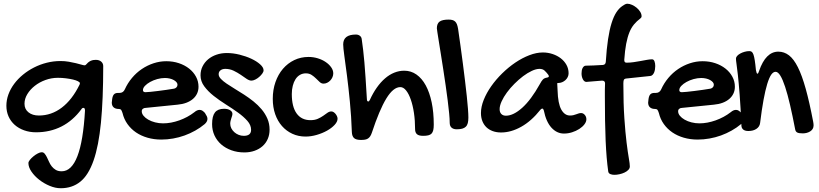

<svg xmlns="http://www.w3.org/2000/svg" viewBox="-20 -708 4387 1029"><path d="M304.2 -380.9Q327.6 -380.9 348.6 -377.2Q369.6 -373.5 386.7 -369.4Q403.8 -365.2 416 -361.6Q428.2 -357.9 433.6 -357.9Q438 -357.9 441.9 -362.5Q445.8 -367.2 451.7 -372.6Q457.5 -377.9 467.3 -382.6Q477.1 -387.2 493.2 -387.2Q511.7 -387.2 522.5 -377.7Q533.2 -368.2 533.2 -354Q533.2 -175.3 521 -50.5Q508.8 74.2 481.4 152.3Q454.1 230.5 410.6 265.6Q367.2 300.8 305.2 300.8Q276.9 300.8 246.3 288.1Q215.8 275.4 190.4 255.6Q165 235.8 148.7 211.9Q132.3 188 132.3 166Q132.3 158.7 140.1 148.9Q147.9 139.2 159.2 129.9Q170.4 120.6 182.6 114.3Q194.8 107.9 203.6 107.9Q212.9 107.9 219.2 115.5Q225.6 123 231.2 134.3Q236.8 145.5 242.7 158.9Q248.5 172.4 257.3 183.6Q266.1 194.8 278.8 202.4Q291.5 210 310.5 210Q417 210 435.5 -115.2Q435.5 -129.9 427.2 -129.9Q420.4 -129.9 416.5 -123Q370.6 -61 309.3 -30Q248 1 173.3 1Q138.7 1 109.4 -9.5Q80.1 -20 58.8 -38.8Q37.6 -57.6 25.9 -83.7Q14.2 -109.9 14.2 -141.1Q14.2 -171.9 25.1 -201.9Q36.1 -231.9 55.9 -258.5Q75.7 -285.2 103 -307.6Q130.4 -330.1 162.6 -346.4Q194.8 -362.8 230.7 -371.8Q266.6 -380.9 304.2 -380.9ZM188.5 -88.9Q255.4 -88.9 311 -131.1Q366.7 -173.3 406.2 -253.9Q407.2 -256.8 407.7 -258.5Q408.2 -260.3 408.2 -262.2Q408.2 -267.1 397.9 -272.5Q387.7 -277.8 371.1 -281.7Q354.5 -285.6 333.3 -288.3Q312 -291 290.5 -291Q255.9 -291 223.6 -279.3Q191.4 -267.6 166.5 -248Q141.6 -228.5 126.5 -203.6Q111.3 -178.7 111.3 -151.9Q111.3 -123 132.6 -106Q153.8 -88.9 188.5 -88.9Z M1022 -106.9Q1036.1 -119.1 1049.8 -119.1Q1057.6 -119.1 1064 -115.2Q1070.3 -111.3 1078.1 -103Q1085.4 -91.8 1088.6 -84.7Q1091.8 -77.6 1091.8 -70.8Q1091.8 -56.2 1077.1 -43Q1053.7 -23.4 1026.4 -8.1Q999 7.3 969.2 18.1Q939.5 28.8 907.7 34.4Q876 40 844.7 40Q805.2 40 770.5 30Q735.8 20 708.7 1.5Q681.6 -17.1 663.1 -43.2Q644.5 -69.3 636.7 -102.1Q632.3 -115.7 628.7 -119.9Q625 -124 616.7 -124Q598.6 -124 588.9 -132.8Q579.1 -141.6 579.1 -158.2Q579.1 -165 580.1 -167L581.1 -176.8Q583.5 -194.3 590.6 -202.1Q597.7 -210 612.8 -210H620.1Q640.6 -210 648.9 -229Q664.1 -262.7 687.5 -290.5Q710.9 -318.4 740.2 -338.1Q769.5 -357.9 803 -368.9Q836.4 -379.9 871.1 -379.9Q907.2 -379.9 938.7 -369.4Q970.2 -358.9 993.7 -340.3Q1017.1 -321.8 1030.5 -296.9Q1043.9 -272 1043.9 -243.2Q1043.9 -223.1 1036.1 -206.5Q1028.3 -189.9 1013.7 -177.5Q999 -165 978.3 -157.2Q957.5 -149.4 931.2 -147L761.7 -129.9Q752 -129.9 745.8 -125Q739.7 -120.1 739.7 -111.8Q739.7 -99.1 749.3 -87.4Q758.8 -75.7 774.7 -66.7Q790.5 -57.6 811.3 -52.2Q832 -46.9 854 -46.9Q875 -46.9 897.2 -51Q919.4 -55.2 941.2 -63Q962.9 -70.8 983.4 -81.8Q1003.9 -92.8 1022 -106.9ZM913.1 -232.9Q920.4 -234.4 925.8 -240Q931.2 -245.6 931.2 -253.9Q931.2 -261.2 925.8 -267.6Q920.4 -273.9 911.1 -279.1Q901.9 -284.2 889.6 -287.1Q877.4 -290 863.8 -290Q843.8 -290 822.8 -284.2Q801.8 -278.3 784.7 -268.8Q767.6 -259.3 756.8 -247.8Q746.1 -236.3 746.1 -225.1Q746.1 -213.9 759.8 -213.9Q768.1 -213.9 786.6 -215.8Q805.2 -217.8 827.6 -220.5Q850.1 -223.1 873 -226.6Q896 -230 913.1 -232.9Z M1195.8 -423.8Q1228.5 -423.8 1263.2 -415.3Q1297.9 -406.7 1326.7 -393.3Q1355.5 -379.9 1374 -363.3Q1392.6 -346.7 1392.6 -331.1Q1392.6 -323.2 1385.7 -313.7Q1378.9 -304.2 1369.1 -295.7Q1359.4 -287.1 1347.9 -281.5Q1336.4 -275.9 1327.6 -275.9Q1315.9 -275.9 1301.5 -285.6Q1287.1 -295.4 1269.8 -307.4Q1252.4 -319.3 1231.9 -329.1Q1211.4 -338.9 1187.5 -338.9Q1171.9 -338.9 1161.9 -331.3Q1151.9 -323.7 1151.9 -310.1Q1151.9 -297.9 1163.6 -285.4Q1175.3 -272.9 1194.6 -259.8Q1213.9 -246.6 1238.3 -231.9Q1262.7 -217.3 1288.3 -200.7Q1314 -184.1 1338.4 -164.6Q1362.8 -145 1382.1 -122.1Q1401.4 -99.1 1413.1 -72Q1424.8 -44.9 1424.8 -13.2Q1424.8 14.2 1415 36.6Q1405.3 59.1 1387.2 75.2Q1369.1 91.3 1344.2 100.1Q1319.3 108.9 1289.6 108.9Q1252 108.9 1220.2 97.4Q1188.5 85.9 1165.5 65.9Q1142.6 45.9 1129.6 18.1Q1116.7 -9.8 1116.7 -43Q1116.7 -85.9 1132.1 -105.5Q1147.5 -125 1180.7 -125Q1201.2 -125 1213.4 -117.2Q1225.6 -109.4 1225.6 -98.1Q1225.6 -92.3 1223.6 -86.2Q1221.7 -80.1 1219.5 -73.5Q1217.3 -66.9 1215.6 -59.6Q1213.9 -52.2 1213.9 -44.9Q1213.9 -32.2 1219.7 -20.5Q1225.6 -8.8 1235.6 0.2Q1245.6 9.3 1258.8 14.6Q1272 20 1286.6 20Q1325.7 20 1325.7 -12.2Q1325.7 -37.6 1305.7 -60.3Q1285.6 -83 1255.4 -104.7Q1225.1 -126.5 1190.2 -148.4Q1155.3 -170.4 1125 -194.3Q1094.7 -218.3 1074.7 -245.4Q1054.7 -272.5 1054.7 -304.2Q1054.7 -330.6 1065.7 -352.5Q1076.7 -374.5 1095.7 -390.4Q1114.7 -406.2 1140.4 -415Q1166 -423.8 1195.8 -423.8Z M1633.8 -402.8Q1659.2 -402.8 1683.1 -395.5Q1707 -388.2 1725.3 -375.7Q1743.7 -363.3 1754.9 -347.4Q1766.1 -331.5 1766.1 -314.9Q1766.1 -304.2 1761.7 -294.2Q1757.3 -284.2 1750 -276.6Q1742.7 -269 1733.4 -264.4Q1724.1 -259.8 1713.9 -259.8Q1702.6 -259.8 1693.4 -268.3Q1684.1 -276.9 1673.6 -287.4Q1663.1 -297.9 1650.1 -306.4Q1637.2 -314.9 1619.1 -314.9Q1601.6 -314.9 1587.4 -306.6Q1573.2 -298.3 1563.7 -283.4Q1554.2 -268.6 1549.1 -248.3Q1543.9 -228 1543.9 -204.1Q1543.9 -135.7 1569.8 -99.9Q1595.7 -64 1644 -64Q1667 -64 1683.3 -71.3Q1699.7 -78.6 1712.2 -87.4Q1724.6 -96.2 1734.9 -103.5Q1745.1 -110.8 1755.9 -110.8Q1761.7 -110.8 1767.6 -107.2Q1773.4 -103.5 1778.1 -97.9Q1782.7 -92.3 1785.9 -85.4Q1789.1 -78.6 1789.1 -71.8Q1789.1 -55.7 1773.2 -38.6Q1757.3 -21.5 1732.4 -7.6Q1707.5 6.3 1677 15.1Q1646.5 23.9 1617.7 23.9Q1579.1 23.9 1546.9 9Q1514.6 -5.9 1491.2 -32.5Q1467.8 -59.1 1454.8 -96.2Q1441.9 -133.3 1441.9 -178.2Q1441.9 -227.1 1456.3 -268.1Q1470.7 -309.1 1496.3 -339.1Q1522 -369.1 1557.1 -386Q1592.3 -402.8 1633.8 -402.8Z M1819.3 -470.2Q1819.3 -522.9 1887.7 -522.9Q1899.4 -522.9 1908.2 -516.6Q1917 -510.3 1918.5 -499Q1922.9 -469.2 1926.3 -439.9Q1929.7 -410.6 1932.9 -374.3Q1936 -337.9 1939.2 -290.3Q1942.4 -242.7 1946.3 -176.8Q1946.3 -169.9 1948.5 -167Q1950.7 -164.1 1953.6 -164.1Q1958 -164.1 1962.4 -172.9Q1979 -209.5 1999.5 -238.5Q2020 -267.6 2043.5 -287.8Q2066.9 -308.1 2093 -318.6Q2119.1 -329.1 2146.5 -329.1Q2182.6 -329.1 2211.9 -308.6Q2241.2 -288.1 2261.7 -250.5Q2282.2 -212.9 2293.5 -159.4Q2304.7 -106 2304.7 -40Q2304.7 -22 2302 -10.5Q2299.3 1 2293 7.8Q2286.6 14.6 2275.4 17.3Q2264.2 20 2247.6 20Q2224.6 20 2214.6 11.2Q2204.6 2.4 2204.6 -16.1Q2204.6 -62 2198.5 -102.8Q2192.4 -143.6 2181.6 -174.3Q2170.9 -205.1 2156.5 -223.1Q2142.1 -241.2 2125.5 -241.2Q2087.9 -241.2 2050.5 -180.2Q2013.2 -119.1 1972.7 3.9Q1968.8 15.1 1963.9 22.5Q1959 29.8 1952.4 34.2Q1945.8 38.6 1936.5 40.3Q1927.2 42 1914.6 42Q1888.7 42 1877.7 32.2Q1866.7 22.5 1865.7 0Q1862.8 -85 1855.2 -162.4Q1847.7 -239.7 1839.6 -302.5Q1831.5 -365.2 1825.4 -408.9Q1819.3 -452.6 1819.3 -470.2Z M2321.3 -556.2Q2321.3 -581.5 2335.9 -592.3Q2350.6 -603 2384.3 -603Q2396 -603 2404.8 -600.6Q2413.6 -598.1 2419.4 -592.5Q2425.3 -586.9 2429 -577.4Q2432.6 -567.9 2435.1 -553.2Q2441.4 -509.8 2448 -462.2Q2454.6 -414.6 2460.7 -367.4Q2466.8 -320.3 2472.2 -275.6Q2477.5 -231 2481.7 -192.6Q2485.8 -154.3 2488 -124.8Q2490.2 -95.2 2490.2 -78.1Q2490.2 -60.5 2487.1 -48.3Q2483.9 -36.1 2476.3 -28.8Q2468.8 -21.5 2456.8 -18.3Q2444.8 -15.1 2427.2 -15.1Q2410.2 -15.1 2400.1 -23.9Q2390.1 -32.7 2390.1 -50.8Q2390.1 -69.3 2387.2 -100.3Q2384.3 -131.3 2379.4 -169.4Q2374.5 -207.5 2368.4 -250.5Q2362.3 -293.5 2355.7 -335.4Q2349.1 -377.4 2343 -416.3Q2336.9 -455.1 2332 -485.1Q2327.1 -515.1 2324.2 -534.4Q2321.3 -553.7 2321.3 -556.2Z M2889.6 -426.8Q2916.5 -426.8 2941.4 -418.5Q2966.3 -410.2 2985.4 -395.5Q3004.4 -380.9 3015.9 -360.4Q3027.3 -339.8 3027.3 -314.9Q3027.3 -304.7 3022.7 -295.2Q3018.1 -285.6 3010.3 -278.6Q3002.4 -271.5 2992.4 -267.3Q2982.4 -263.2 2971.7 -263.2Q2970.7 -263.2 2970 -262.9Q2969.2 -262.7 2968.3 -262.7Q2967.3 -262.2 2966.3 -262.2L2968.3 -223.1Q2970.2 -153.3 2988 -121.1Q3005.9 -88.9 3034.7 -88.9Q3044.9 -88.9 3053 -90.8Q3061 -92.8 3068.1 -95.5Q3075.2 -98.1 3081.5 -100.1Q3087.9 -102.1 3094.2 -102.1Q3105.5 -102.1 3114 -92.3Q3122.6 -82.5 3122.6 -68.8Q3122.6 -55.2 3112.1 -41.5Q3101.6 -27.8 3084.5 -16.8Q3067.4 -5.9 3045.9 1Q3024.4 7.8 3002.4 7.8Q2964.4 7.8 2935.5 -23.7Q2906.7 -55.2 2894.5 -116.2Q2891.6 -126 2886.7 -126Q2880.9 -126 2876.5 -120.1Q2828.1 -59.1 2773.4 -28.6Q2718.8 2 2665.5 2Q2640.6 2 2620.6 -5.4Q2600.6 -12.7 2586.7 -26.1Q2572.8 -39.6 2565.2 -58.8Q2557.6 -78.1 2557.6 -102.1Q2557.6 -135.7 2572.5 -172.9Q2587.4 -210 2612.8 -246.1Q2638.2 -282.2 2671.6 -314.9Q2705.1 -347.7 2741.9 -372.6Q2778.8 -397.5 2816.9 -412.1Q2855 -426.8 2889.6 -426.8ZM2873.5 -257.8Q2882.3 -274.4 2889.6 -282Q2897 -289.6 2910.6 -292Q2921.4 -293.5 2921.4 -298.8Q2921.4 -302.7 2918.5 -307.1Q2909.2 -319.8 2898.9 -329.3Q2888.7 -338.9 2871.6 -338.9Q2853 -338.9 2830.1 -328.1Q2807.1 -317.4 2783.4 -299.6Q2759.8 -281.7 2737.1 -259Q2714.4 -236.3 2696.8 -212.4Q2679.2 -188.5 2668.5 -165Q2657.7 -141.6 2657.7 -123Q2657.7 -106.4 2666.7 -97.2Q2675.8 -87.9 2691.4 -87.9Q2731.4 -87.9 2778.8 -130.4Q2826.2 -172.9 2873.5 -257.8Z M3121.6 -269Q3110.4 -270 3103.5 -283.7Q3096.7 -297.4 3096.7 -314Q3096.7 -321.8 3097.9 -329.3Q3099.1 -336.9 3102.1 -342.8Q3105 -348.6 3109.4 -352.3Q3113.8 -356 3119.6 -356Q3137.7 -356 3161.1 -357.2Q3184.6 -358.4 3211.4 -359.9Q3225.1 -361.3 3226.6 -376Q3231 -446.8 3238.8 -498Q3246.6 -549.3 3257.8 -584.7Q3269 -620.1 3283.4 -642.1Q3297.9 -664.1 3315.4 -675.8Q3320.8 -679.7 3328.1 -683.8Q3335.4 -688 3341.8 -688Q3354 -688 3367.4 -681.9Q3380.9 -675.8 3392.3 -666.3Q3403.8 -656.7 3411.1 -644.8Q3418.5 -632.8 3418.5 -621.1Q3418.5 -616.7 3416.5 -614Q3414.6 -611.3 3411.6 -608.9Q3392.6 -594.7 3377.9 -577.1Q3363.3 -559.6 3353 -534.2Q3342.8 -508.8 3335.9 -473.1Q3329.1 -437.5 3325.7 -387.2Q3325.7 -379.4 3328.4 -375.7Q3331.1 -372.1 3338.4 -372.1Q3357.4 -372.1 3376.7 -375Q3396 -377.9 3413.6 -381.1Q3431.2 -384.3 3446.8 -387.2Q3462.4 -390.1 3474.6 -390.1Q3483.4 -390.1 3487.5 -379.6Q3491.7 -369.1 3491.7 -354Q3491.7 -345.2 3490.2 -335.9Q3488.8 -326.7 3485.6 -319.3Q3482.4 -312 3477.5 -306.9Q3472.7 -301.8 3465.3 -300.8L3335.4 -287.1Q3325.2 -285.6 3323 -278.8Q3320.8 -272 3320.8 -259.8Q3320.8 -151.9 3326.2 -74.2Q3331.5 3.4 3338.1 56.4Q3344.7 109.4 3350.1 139.9Q3355.5 170.4 3355.5 184.1Q3355.5 194.3 3347.4 202.6Q3339.4 210.9 3326.9 216.8Q3314.5 222.7 3299.8 225.8Q3285.2 229 3272.5 229Q3260.3 229 3250.7 224.9Q3241.2 220.7 3239.7 210.9Q3234.9 176.8 3231.4 136Q3228 95.2 3225.8 45.7Q3223.6 -3.9 3222.7 -62.7Q3221.7 -121.6 3221.7 -191.9Q3221.7 -210 3221.7 -227.1Q3221.7 -244.1 3222.7 -261.2Q3222.7 -275.9 3206.5 -275.9L3121.6 -269Z M3896.5 -106.9Q3910.6 -119.1 3924.3 -119.1Q3932.1 -119.1 3938.5 -115.2Q3944.8 -111.3 3952.6 -103Q3960 -91.8 3963.1 -84.7Q3966.3 -77.6 3966.3 -70.8Q3966.3 -56.2 3951.7 -43Q3928.2 -23.4 3900.9 -8.1Q3873.5 7.3 3843.8 18.1Q3814 28.8 3782.2 34.4Q3750.5 40 3719.2 40Q3679.7 40 3645 30Q3610.4 20 3583.3 1.5Q3556.2 -17.1 3537.6 -43.2Q3519 -69.3 3511.2 -102.1Q3506.8 -115.7 3503.2 -119.9Q3499.5 -124 3491.2 -124Q3473.1 -124 3463.4 -132.8Q3453.6 -141.6 3453.6 -158.2Q3453.6 -165 3454.6 -167L3455.6 -176.8Q3458 -194.3 3465.1 -202.1Q3472.2 -210 3487.3 -210H3494.6Q3515.1 -210 3523.4 -229Q3538.6 -262.7 3562 -290.5Q3585.4 -318.4 3614.7 -338.1Q3644 -357.9 3677.5 -368.9Q3710.9 -379.9 3745.6 -379.9Q3781.7 -379.9 3813.2 -369.4Q3844.7 -358.9 3868.2 -340.3Q3891.6 -321.8 3905 -296.9Q3918.5 -272 3918.5 -243.2Q3918.5 -223.1 3910.6 -206.5Q3902.8 -189.9 3888.2 -177.5Q3873.5 -165 3852.8 -157.2Q3832 -149.4 3805.7 -147L3636.2 -129.9Q3626.5 -129.9 3620.4 -125Q3614.3 -120.1 3614.3 -111.8Q3614.3 -99.1 3623.8 -87.4Q3633.3 -75.7 3649.2 -66.7Q3665 -57.6 3685.8 -52.2Q3706.5 -46.9 3728.5 -46.9Q3749.5 -46.9 3771.7 -51Q3793.9 -55.2 3815.7 -63Q3837.4 -70.8 3857.9 -81.8Q3878.4 -92.8 3896.5 -106.9ZM3787.6 -232.9Q3794.9 -234.4 3800.3 -240Q3805.7 -245.6 3805.7 -253.9Q3805.7 -261.2 3800.3 -267.6Q3794.9 -273.9 3785.6 -279.1Q3776.4 -284.2 3764.2 -287.1Q3752 -290 3738.3 -290Q3718.3 -290 3697.3 -284.2Q3676.3 -278.3 3659.2 -268.8Q3642.1 -259.3 3631.3 -247.8Q3620.6 -236.3 3620.6 -225.1Q3620.6 -213.9 3634.3 -213.9Q3642.6 -213.9 3661.1 -215.8Q3679.7 -217.8 3702.1 -220.5Q3724.6 -223.1 3747.6 -226.6Q3770.5 -230 3787.6 -232.9Z M3924.3 -394Q3924.3 -401.4 3930.7 -408.4Q3937 -415.5 3947.3 -421.1Q3957.5 -426.8 3970.5 -430.4Q3983.4 -434.1 3996.6 -434.1Q4003.9 -434.1 4009 -430.2Q4014.2 -426.3 4018.1 -415.3Q4022 -404.3 4025.1 -384.5Q4028.3 -364.7 4031.2 -333Q4033.2 -323.2 4034.9 -318.1Q4036.6 -313 4039.6 -313Q4043.9 -313 4048.3 -328.1Q4084 -431.2 4151.4 -431.2Q4182.6 -431.2 4208.3 -411.6Q4233.9 -392.1 4256.1 -347.9Q4278.3 -303.7 4298.3 -231.7Q4318.4 -159.7 4338.4 -54.2Q4339.4 -48.8 4339.8 -44.4Q4340.3 -40 4340.3 -36.1Q4340.3 -24.9 4335.2 -16.8Q4330.1 -8.8 4321.8 -3.7Q4313.5 1.5 4303.2 4.2Q4293 6.8 4282.7 6.8Q4262.2 6.8 4253.2 2.4Q4244.1 -2 4241.7 -14.2Q4227.5 -88.4 4214.1 -146Q4200.7 -203.6 4187.7 -242.9Q4174.8 -282.2 4162.1 -302.7Q4149.4 -323.2 4136.7 -323.2Q4124 -323.2 4113 -307.4Q4102.1 -291.5 4091.8 -257.8Q4081.5 -224.1 4072 -172.4Q4062.5 -120.6 4053.7 -48.8Q4051.3 -29.3 4034.2 -17.6Q4017.1 -5.9 3990.7 -5.9Q3973.1 -5.9 3963.9 -13.2Q3954.6 -20.5 3953.6 -33.2Q3949.2 -134.8 3944.1 -200.4Q3939 -266.1 3934.6 -305.9Q3930.2 -345.7 3927.2 -365.2Q3924.3 -384.8 3924.3 -394Z"/></svg>

Font: Gochi Hand Cyrillic
Style: Regular
Weight: 400
Designer: Juan Pablo del Peral; Denis Ignatov
Foundry: Juan Pablo del Peral; Denis Ignatov
Version: Version 1.00 June 29, 2018, initial release